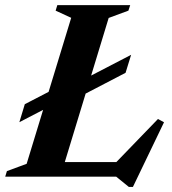

<svg xmlns="http://www.w3.org/2000/svg" viewBox="-37 -690 671 750"><path d="M387.5 -619.9 198.8 0H-16.6L-10 -21.6L67.1 -50.1L241.1 -620.4L180.3 -648.4L186.9 -670H471.6L464.6 -648.4ZM399.7 -38.5 580.1 -225.2 603.7 -212.4 482.2 40.2H466.3L416.7 0H110.6L129.7 -57H448.6ZM475.2 -475.9 453.5 -405.6 235.6 -292.2 194 -293.3 38.6 -212.7 59.9 -283 215.1 -363.4 255.7 -362Z"/></svg>

Font: Newsreader Text
Style: Italic
Weight: 400
Italic angle: -17°
Designer: Hugues Gentile
Foundry: Production Type
Version: Version 1.001